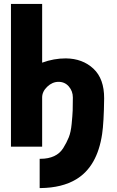

<svg xmlns="http://www.w3.org/2000/svg" viewBox="-20 -751 601 983"><path d="M36.1 0V-731H195.8V-430.2Q255.4 -452.1 316.9 -452.1Q402.8 -451.2 458.3 -399.4Q513.7 -347.7 513.2 -247.1Q511.7 -124 502.9 -64.9Q478 102.1 370.1 167Q298.3 210.4 188 211.9H183.1V62H188Q227.5 62 257.1 48.3Q286.6 34.7 304 6.8Q321.3 -21 332 -47.6Q342.8 -74.2 346.9 -116.9Q351.1 -159.7 352.1 -184.8Q353 -210 353 -252Q353 -284.2 332.5 -308.1Q312 -332 279.8 -332Q248 -332 221.9 -307.1Q195.8 -282.2 195.8 -252V0Z"/></svg>

Font: Hussar Preview
Style: Bold
Weight: 700
Foundry: Cannot Into Space Fonts, PlusOne Fonts
Version: Version 2.29RC2 "Millennial"